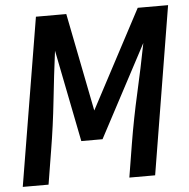

<svg xmlns="http://www.w3.org/2000/svg" viewBox="-52 -787 825 838"><g transform="rotate(-5 360.0 -367.5)"><path d="M14 0H127L151 -147Q169 -255 180.5 -363.5Q192 -472 206 -580L286 -177H379L593 -580Q572 -472 547.5 -364Q523 -256 505 -147L481 0H594L715 -735H582L354 -305L269 -735H136Z"/></g></svg>

Font: Iosevka Sparkle SmBdObl
Style: Regular
Weight: 600
Italic angle: -9°
Designer: Belleve Invis
Foundry: Belleve Invis
Version: Version 4.5.0; ttfautohint (v1.8.3)